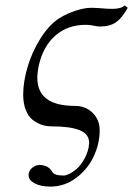

<svg xmlns="http://www.w3.org/2000/svg" viewBox="-20 -462 493 711"><path d="M170.9 5.9Q151.4 5.9 134 0Q116.7 -5.9 100.8 -18.3Q85 -30.8 75.4 -54.9Q65.9 -79.1 65.9 -111.8Q65.9 -159.7 82.5 -215.3Q99.1 -271 130.6 -320.8Q162.1 -370.6 200.2 -395Q229 -412.6 261.5 -422.9Q293.9 -433.1 316.9 -433.1Q336.9 -433.1 356.9 -431.2Q377 -429.2 397 -429.2Q428.2 -429.2 441.9 -441.9L453.1 -433.1Q432.6 -396 409.9 -379.9Q387.2 -363.8 350.1 -363.8Q340.8 -363.8 326.4 -366.9Q312 -370.1 297.9 -370.1Q231.4 -370.1 186 -331.1Q140.6 -292 124 -221.2Q118.2 -193.8 118.2 -173.8Q118.2 -69.8 257.8 -69.8Q296.9 -69.8 323 -44.2Q349.1 -18.6 349.1 20Q349.1 70.8 326.4 118.4Q303.7 166 261 197.5Q218.3 229 167 229Q130.9 229 108.4 217Q85.9 205.1 85.9 188V182.1Q89.4 166.5 101.3 157.7Q113.3 148.9 126 148.9Q143.1 148.9 155.8 156.2Q168.5 163.6 173.8 174.8Q181.2 188 215.8 188Q224.6 188 237.3 181.6Q250 175.3 263.7 163.6Q277.3 151.9 289.8 131.1Q302.2 110.4 308.1 85Q310.1 71.3 310.1 66.9Q310.1 34.7 275.4 20.3Q240.7 5.9 170.9 5.9Z"/></svg>

Font: Common Serif SemiBold
Style: Italic
Weight: 600
Italic angle: -12°
Designer: Philipp H. Poll, Khaled Hosny
Foundry: Stefan Peev, Context Ltd.
Version: Version 1.026